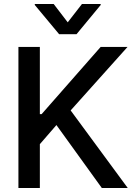

<svg xmlns="http://www.w3.org/2000/svg" viewBox="-20 -942 676 962"><path d="M72.3 -707H179.7V-370.1H188.5L484.4 -707H619.1L334 -388.7L620.1 0H490.2L262.7 -315.4L179.7 -219.7V0H72.3ZM319.3 -830.1 390.6 -921.9H484.4V-917L363.3 -770.5H276.4L154.3 -917V-921.9H249Z"/></svg>

Font: Pretendard Medium
Style: Regular
Weight: 500
Designer: Base glyphs from Inter by Rasmus Andersson; Hangeul glyphs from Noto Sans CJK(Source Han Sans) by Jang Soo-young and Kan
Foundry: Kil Hyung-jin
Version: Version 1.309